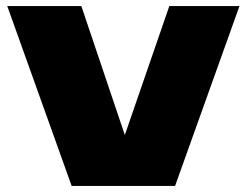

<svg xmlns="http://www.w3.org/2000/svg" viewBox="-20 -615 816 635"><path d="M217 0 4 -595H249L421 -85H364L540 -595H772L559 0Z"/></svg>

Font: Encode Sans SC Expanded Black
Style: Regular
Weight: 900
Width: 7
Designer: Multiple Designers
Foundry: Impallari Type
Version: Version 3.002